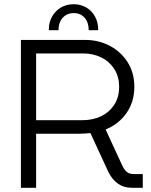

<svg xmlns="http://www.w3.org/2000/svg" viewBox="-20 -889 715 909"><path d="M329 -869Q362 -869 388.5 -853.5Q415 -838 430 -810.5Q445 -783 445 -746H400Q400 -783 380.5 -805Q361 -827 329 -827Q297 -827 277 -805Q257 -783 257 -746H211Q211 -783 226.5 -810.5Q242 -838 268.5 -853.5Q295 -869 329 -869ZM79 0V-700H383Q447 -700 500 -672Q553 -644 584.5 -594Q616 -544 616 -478Q616 -407 579 -354Q542 -301 480 -276L559 -105Q569 -84 581 -74.5Q593 -65 614 -65H656V0H604Q566 0 539 -19Q512 -38 494 -73L408 -259Q396 -258 383.5 -257Q371 -256 359 -256H151V0ZM151 -320H371Q419 -320 458 -338.5Q497 -357 520.5 -392.5Q544 -428 544 -478Q544 -527 520.5 -563Q497 -599 458.5 -617.5Q420 -636 374 -636H151Z"/></svg>

Font: MuseoModerno Thin Light
Style: Regular
Weight: 300
Version: Version 1.003